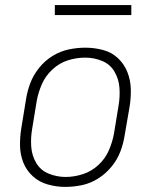

<svg xmlns="http://www.w3.org/2000/svg" viewBox="-20 -725 616 753"><path d="M236 8Q269 8 302 1Q335 -6 365 -25Q395 -44 417.5 -71.5Q440 -99 452 -130.5Q464 -162 469 -195L488 -305Q494 -341 493 -376Q492 -411 479.5 -442.5Q467 -474 442.5 -497Q418 -520 384 -529Q350 -538 315 -538Q282 -538 249 -531Q216 -524 186 -505.5Q156 -487 133.5 -459Q111 -431 99 -399.5Q87 -368 82 -335L64 -225Q58 -190 58.5 -154.5Q59 -119 71.5 -87.5Q84 -56 109 -33.5Q134 -11 167.5 -1.5Q201 8 236 8ZM237 -31Q203 -31 171 -44Q139 -57 122 -86Q105 -115 102.5 -149.5Q100 -184 106 -219L124 -329Q130 -362 144 -394.5Q158 -427 185.5 -452.5Q213 -478 246.5 -488.5Q280 -499 314 -499Q349 -499 380.5 -486Q412 -473 429 -444Q446 -415 448.5 -380.5Q451 -346 445 -311L427 -201Q421 -168 407 -135.5Q393 -103 366 -78Q339 -53 305 -42Q271 -31 237 -31ZM495 -666V-705H195V-666Z"/></svg>

Font: Iosevka Sparkle XLtObl
Style: Regular
Weight: 200
Italic angle: -9°
Designer: Belleve Invis
Foundry: Belleve Invis
Version: Version 4.5.0; ttfautohint (v1.8.3)